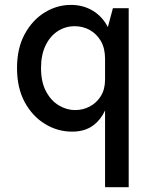

<svg xmlns="http://www.w3.org/2000/svg" viewBox="-20 -524 644 784"><path d="M420.5 -413.5 441 -490.5H505.5V240.5H409V-73Q392 -36 363.5 -14Q328.5 13.5 274.5 13.5Q215 13.5 163.8 -17.8Q112.5 -49 81 -106.8Q49.5 -164.5 49.5 -246Q49.5 -327 80.8 -384.5Q112 -442 162.2 -473Q212.5 -504 270 -504Q319.5 -504 359.5 -480Q397 -457.5 420.5 -413.5ZM409 -199.5V-283.5Q409 -327 391.8 -356.5Q374.5 -386 346.5 -401.5Q318.5 -417 285 -417Q247 -417 215.8 -396.8Q184.5 -376.5 166 -338.2Q147.5 -300 147.5 -246Q147.5 -189 168 -150.8Q188.5 -112.5 220.5 -93.5Q252.5 -74.5 286.5 -74.5Q318.5 -74.5 346.2 -89Q374 -103.5 391.5 -131.2Q409 -159 409 -199.5Z"/></svg>

Font: Betinya Sans Medium
Style: Regular
Weight: 500
Designer: Jonathan Pinhorn
Version: Version 2.001;December 9, 2019;FontCreator 12.0.0.2547 64-bi